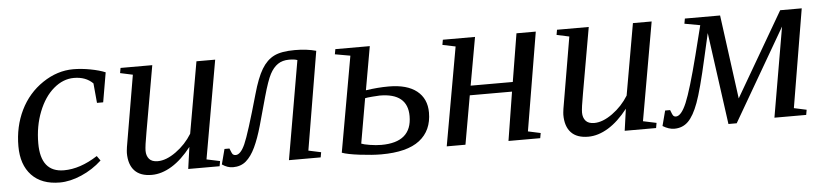

<svg xmlns="http://www.w3.org/2000/svg" viewBox="-36 -643 3541 827"><g transform="rotate(-5 1734.5 -229.5)"><path d="M377.9 -69.3Q338.4 -32.7 289.1 -11.5Q239.7 9.8 195.3 9.8Q116.7 9.8 73.7 -35.6Q30.8 -81.1 30.8 -161.1Q30.8 -246.1 64.9 -316.2Q99.1 -386.2 162.4 -428.7Q225.6 -471.2 294.9 -471.2Q329.6 -471.2 368.7 -463.9Q407.7 -456.5 433.1 -445.8L411.1 -317.9H384.3L376.5 -402.8Q345.7 -433.6 294.4 -433.6Q247.6 -433.6 206.8 -398.9Q166 -364.3 141.6 -302.2Q117.2 -240.2 117.2 -166Q117.2 -41 217.8 -41Q287.6 -41 363.3 -89.8Z M574.7 -94.2Q574.7 -72.3 586.4 -58.6Q598.1 -44.9 623.5 -44.9Q660.2 -44.9 702.6 -75.4Q745.1 -106 772.5 -150.4L826.7 -459H907.7L833 -34.2L890.6 -22L886.7 0H751L764.2 -94.2Q723.6 -42 679.7 -15.1Q635.7 11.7 592.8 11.7Q543.5 11.7 518.6 -14.9Q493.7 -41.5 493.7 -91.3Q493.7 -98.6 496.3 -117.4Q499 -136.2 548.8 -425.3L494.6 -437L498.5 -459H635.7L585.9 -175.3Q574.7 -113.8 574.7 -94.2Z M943.8 9.3Q920.4 9.3 897 -6.8L914.1 -72.3H935.5Q943.8 -49.8 948.2 -45.9Q952.6 -42 960 -42Q981.4 -42 1000.7 -85Q1020 -127.9 1067.4 -295.4Q1086.9 -365.2 1108.9 -401.9Q1130.9 -438.5 1162.4 -454.3Q1193.8 -470.2 1252.9 -470.2Q1304.7 -470.2 1344.7 -459L1273.4 -33.7L1327.6 -22L1323.7 0H1186.5L1260.3 -426.3Q1248.5 -431.2 1224.6 -431.2Q1195.8 -431.2 1176 -417.7Q1156.2 -404.3 1141.8 -377.2Q1127.4 -350.1 1108.4 -282.2Q1089.4 -212.4 1074 -158.2Q1058.6 -104 1041 -66.9Q1023.4 -29.8 1000.7 -10.3Q978 9.3 943.8 9.3Z M1543 -271Q1594.7 -278.8 1642.1 -278.8Q1721.2 -278.8 1763.2 -245.4Q1805.2 -211.9 1805.2 -151.9Q1805.2 -74.2 1751 -32.2Q1696.8 9.8 1585 9.8Q1546.4 9.8 1492.7 3.2Q1439 -3.4 1416 -12.2L1489.3 -425.3L1423.3 -437L1427.2 -459H1576.2ZM1600.1 -243.2Q1592.3 -243.2 1568.4 -241.2Q1544.4 -239.3 1536.6 -237.3L1502.9 -43.9Q1512.2 -39.6 1539.1 -35.2Q1565.9 -30.8 1588.9 -30.8Q1720.7 -30.8 1720.7 -144Q1720.7 -243.2 1600.1 -243.2Z M2293.9 -459 2222.7 -33.7 2276.9 -22 2272.9 0H2135.7L2169.4 -210.4H1986.8L1949.7 0H1868.7L1944.3 -425.3L1888.2 -437L1892.1 -459H2031.2L1994.1 -251.5H2176.3L2210.4 -459Z M2461.9 -94.2Q2461.9 -72.3 2473.6 -58.6Q2485.4 -44.9 2510.7 -44.9Q2547.4 -44.9 2589.8 -75.4Q2632.3 -106 2659.7 -150.4L2713.9 -459H2794.9L2720.2 -34.2L2777.8 -22L2773.9 0H2638.2L2651.4 -94.2Q2610.8 -42 2566.9 -15.1Q2522.9 11.7 2480 11.7Q2430.7 11.7 2405.8 -14.9Q2380.9 -41.5 2380.9 -91.3Q2380.9 -98.6 2383.5 -117.4Q2386.2 -136.2 2436 -425.3L2381.8 -437L2385.7 -459H2522.9L2473.1 -175.3Q2461.9 -113.8 2461.9 -94.2Z M2852.1 9.8Q2828.6 9.8 2802.2 -6.3L2819.3 -71.8H2840.8Q2848.6 -50.3 2852.8 -46.1Q2856.9 -42 2863.3 -42Q2886.7 -42 2909.7 -96.4Q2932.6 -150.9 2969.7 -296.4L3002 -424.8L2934.6 -437L2938.5 -459H3090.8L3139.6 -96.2L3350.6 -459H3443.8L3372.6 -33.7L3426.8 -22L3422.9 0H3285.6L3352.5 -388.2L3121.6 9.8H3085.9L3031.2 -388.2L3007.3 -283.2Q2976.6 -146.5 2956.5 -92.3Q2936.5 -38.1 2912.4 -14.2Q2888.2 9.8 2852.1 9.8Z"/></g></svg>

Font: Liberation Serif
Style: Italic
Weight: 400
Italic angle: -16.333°
Designer: Steve Matteson
Foundry: Ascender Corporation
Version: Version 2.1.5